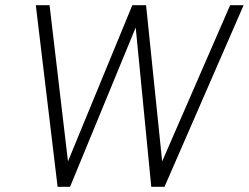

<svg xmlns="http://www.w3.org/2000/svg" viewBox="-20 -720 959 740"><path d="M867 -700 605 -98 543 -700H490L242 -98L171 -700H118L202 0H250L503 -614L563 0H614L919 -700Z"/></svg>

Font: Arthouse Owned Light
Style: Italic
Weight: 300
Italic angle: -10°
Designer: Jeremy Tribby
Foundry: Tribby Type
Version: Version 1.000;PS 001.000;hotconv 1.0.88;makeotf.lib2.5.64775